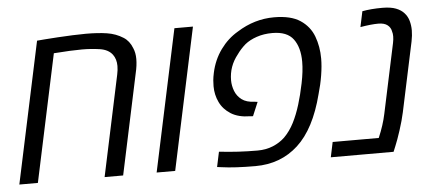

<svg xmlns="http://www.w3.org/2000/svg" viewBox="-47 -740 1925 851"><g transform="rotate(-5 916.0 -315.0)"><path d="M7.8 0 141.6 -628.4Q151.4 -629.4 176.5 -631.3Q201.7 -633.3 234.4 -635.3Q267.1 -637.2 300.5 -638.7Q334 -640.1 359.9 -640.1Q413.6 -640.1 453.1 -634Q492.7 -627.9 524.9 -607.4Q550.8 -591.3 563.5 -558.1Q572.8 -537.1 572.8 -509.3Q572.8 -481 564.9 -447.8L469.7 0H387.2L482.4 -447.8Q486.8 -467.8 486.8 -485.8Q486.8 -516.1 471.7 -536.6Q453.6 -561 415 -566.7Q376.5 -572.3 336.9 -572.3Q290 -572.3 210.9 -566.4L90.3 0Z M618.7 0 752.9 -630.4H835.4L701.2 0Z M1057.6 9.8Q964.8 9.8 907.2 1.5L887.7 -1L901.9 -67.9Q944.8 -63 987.5 -60.5Q1030.3 -58.1 1073.2 -58.1Q1110.4 -58.1 1141.4 -70.8Q1172.4 -83.5 1194.8 -105Q1220.7 -130.9 1238.8 -166.5Q1256.8 -202.1 1270 -245.6Q1282.2 -284.7 1293.2 -337.9Q1304.2 -391.1 1304.2 -433.1Q1304.2 -496.6 1276.6 -533.9Q1249 -571.3 1183.1 -571.3Q1145 -571.3 1113.5 -560.5Q1082 -549.8 1061 -532.7Q1038.6 -513.2 1022.9 -490.7Q982.9 -440.9 982.9 -378.4Q982.9 -354.5 991.9 -330.8Q1001 -307.1 1021.7 -291.5Q1042.5 -275.9 1077.6 -274.9L1091.8 -272.9L1065.9 -211.4L1053.2 -212.4Q1001.5 -212.9 968.3 -233.6Q935.1 -254.4 919.2 -287.6Q903.3 -320.8 903.3 -358.9Q903.3 -371.6 904.5 -385.7Q905.8 -399.9 909.7 -418Q921.9 -475.1 954.3 -520Q986.8 -564.9 1032.2 -591.3Q1109.4 -640.1 1196.8 -640.1Q1271.5 -640.1 1313.2 -612.3Q1355 -584.5 1372.1 -538.8Q1389.2 -493.2 1389.2 -439.9Q1389.2 -406.7 1382.6 -365.7Q1376 -324.7 1363.8 -283.2Q1325.2 -132.3 1247.8 -61.3Q1170.4 9.8 1057.6 9.8Z M1393.6 0 1407.7 -66.9H1612.8Q1636.2 -121.6 1646.5 -170.9L1712.4 -480.5Q1715.8 -497.1 1715.8 -509.8Q1715.8 -522.9 1712.9 -531.2Q1710 -549.3 1695.8 -560.5Q1681.6 -571.8 1654.8 -571.8Q1623 -571.8 1574.7 -563.5L1589.4 -632.8Q1627.9 -640.1 1678.7 -640.1Q1715.8 -640.1 1739 -631.1Q1762.2 -622.1 1775.4 -606.9Q1789.1 -591.8 1794.7 -571.5Q1800.3 -551.3 1800.3 -529.3Q1800.3 -507.3 1794.9 -480.5L1729 -170.9Q1721.2 -134.8 1707.3 -92Q1693.4 -49.3 1683.1 -24.9L1672.9 0Z"/></g></svg>

Font: Open Sans
Style: Italic
Weight: 400
Italic angle: -12°
Designer: Monotype Design Team
Foundry: Monotype Imaging Inc.
Version: Version 3.000; ttfautohint (v1.8.4)